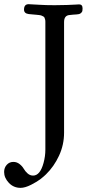

<svg xmlns="http://www.w3.org/2000/svg" viewBox="-102 -700 437 932"><path d="M165 -674.8Q196.3 -674.8 222.7 -675.8Q249 -676.8 264.2 -677.7Q279.3 -678.7 282.2 -678.7Q298.8 -678.7 298.8 -659.2Q298.8 -652.3 297.9 -647.5Q296.9 -642.6 293.9 -639.6Q291 -636.7 288.6 -634.8Q286.1 -632.8 279.8 -631.3Q273.4 -629.9 268.6 -629.9Q263.7 -629.9 253.4 -628.9Q243.2 -627.9 235.4 -627Q209 -625 209 -592.8V-55.7Q209 2.9 184.6 55.7Q160.2 108.4 121.1 146.5Q112.3 155.3 95.7 168.5Q79.1 181.6 49.3 196.8Q19.5 211.9 -2 211.9Q-36.1 211.9 -59.1 187.5Q-82 163.1 -82 134.8Q-82 114.3 -69.3 100.1Q-56.6 85.9 -37.1 85.9Q-20.5 85.9 -7.3 96.2Q5.9 106.4 13.2 119.1Q20.5 131.8 32.2 142.1Q43.9 152.3 58.6 152.3Q92.8 152.3 109.4 90.8Q118.2 58.6 118.2 26.4V-594.7Q118.2 -601.6 116.7 -606.4Q115.2 -611.3 113.8 -614.7Q112.3 -618.2 107.4 -620.6Q102.5 -623 99.1 -624.5Q95.7 -626 87.4 -627Q79.1 -627.9 73.7 -628.4Q68.4 -628.9 56.6 -629.9Q44.9 -630.9 37.1 -631.8Q14.6 -634.8 14.6 -653.3Q14.6 -679.7 37.1 -679.7Q38.1 -679.7 44.9 -679.2Q51.8 -678.7 63.5 -678.2Q75.2 -677.7 89.8 -676.8Q104.5 -675.8 123.5 -675.3Q142.6 -674.8 161.1 -674.8Z"/></svg>

Font: Goudy Bookletter 1911
Style: Regular
Weight: 400
Version: Version 2010.07.03